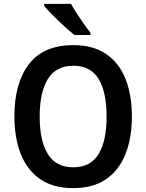

<svg xmlns="http://www.w3.org/2000/svg" viewBox="-20 -957 752 987"><path d="M658 -358Q658 -248 625 -165Q592 -82 525.5 -36Q459 10 356 10Q253 10 186 -36.5Q119 -83 86.5 -166Q54 -249 54 -359Q54 -530 129 -627.5Q204 -725 357 -725Q459 -725 526 -679Q593 -633 625.5 -550.5Q658 -468 658 -358ZM184 -358Q184 -233 226 -165Q268 -97 356 -97Q445 -97 486.5 -164.5Q528 -232 528 -358Q528 -483 487 -551Q446 -619 357 -619Q268 -619 226 -551Q184 -483 184 -358ZM345 -937Q357 -915 375 -887.5Q393 -860 411.5 -833.5Q430 -807 445 -789V-777H363Q341 -794 310 -822.5Q279 -851 250.5 -879.5Q222 -908 207 -927V-937Z"/></svg>

Font: Noto Sans Devanagari SemiCondensed SemiBold
Style: Regular
Weight: 600
Width: 4
Designer: Jelle Bosma - Monotype Design Team
Foundry: Monotype Imaging Inc.
Version: Version 2.004; ttfautohint (v1.8.4.7-5d5b)